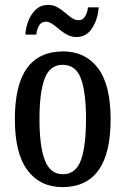

<svg xmlns="http://www.w3.org/2000/svg" viewBox="-20 -758 515 788"><path d="M236 10Q145 10 93 -59Q41 -128 41 -269Q41 -410 91 -478.5Q141 -547 239 -547Q330 -547 382 -478.5Q434 -410 434 -269Q434 -128 384 -59Q334 10 236 10ZM238 -43Q291 -43 312 -100.5Q333 -158 333 -269Q333 -380 312 -436Q291 -492 237 -492Q185 -492 163.5 -436Q142 -380 142 -269Q142 -158 164 -100.5Q186 -43 238 -43ZM294 -606Q273 -606 255.5 -615.5Q238 -625 223.5 -637.5Q209 -650 195 -659.5Q181 -669 168 -669Q149 -669 140 -652.5Q131 -636 129 -616H84Q86 -647 97.5 -675Q109 -703 129 -720.5Q149 -738 178 -738Q198 -738 215 -728.5Q232 -719 246.5 -706.5Q261 -694 274.5 -684.5Q288 -675 302 -675Q320 -675 329.5 -691Q339 -707 341 -728H385Q382 -680 358.5 -643Q335 -606 294 -606Z"/></svg>

Font: Noto Serif ExtraCondensed Medium
Style: Regular
Weight: 500
Width: 2
Designer: Monotype Design Team
Foundry: Monotype Imaging Inc.
Version: Version 2.015